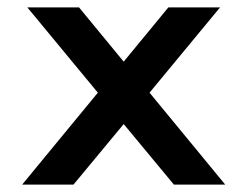

<svg xmlns="http://www.w3.org/2000/svg" viewBox="-20 -500 670 520"><path d="M245 -249 54 -480H194L315 -333L436 -480H576L385 -249L590 0H451L315 -164L179 0H40Z"/></svg>

Font: Prompt Medium
Style: Regular
Weight: 500
Designer: Katatrad Team
Foundry: CadsonDemak
Version: Version 1.000